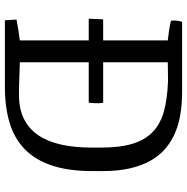

<svg xmlns="http://www.w3.org/2000/svg" viewBox="-10 -736 747 766"><g transform="rotate(90 363.0 -353.5)"><path d="M58.6 -46.4Q78.6 -50.3 99.9 -53.7Q121.1 -57.1 141.6 -59.6V-334.5H55.2L57.6 -392.1H141.6V-649.9Q121.1 -652.3 102.1 -655Q83 -657.7 63 -662.6Q60.5 -685.1 67.4 -707H346.7Q390.6 -707 431.4 -700.9Q472.2 -694.8 507.3 -680.4Q542.5 -666 571.3 -642.1Q600.1 -618.2 620.4 -583Q640.6 -547.9 651.9 -500.2Q663.1 -452.6 663.1 -390.1V-350.1Q663.1 -254.4 640.9 -187.7Q618.7 -121.1 575.7 -79.3Q532.7 -37.6 470.2 -18.8Q407.7 0 327.1 0H61.5ZM334.5 -56.2H358.9Q415.5 -56.2 455.6 -76.4Q495.6 -96.7 520.8 -134.3Q545.9 -171.9 557.6 -225.6Q569.3 -279.3 569.3 -346.2V-383.3Q569.3 -459 554 -509.3Q538.6 -559.6 506.3 -590.3Q474.1 -621.1 423.6 -634.8Q373 -648.4 302.7 -650.9L229 -649.9V-392.1H390.1Q391.6 -386.7 392.1 -378.9Q392.6 -371.1 392.3 -363Q392.1 -355 391.4 -347.2Q390.6 -339.4 390.1 -334.5H229V-59.6Z"/></g></svg>

Font: Fjord
Style: One
Weight: 400
Designer: Viktoriya Grabowska
Foundry: Viktoriya Grabowska
Version: Version 1.002